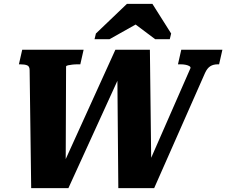

<svg xmlns="http://www.w3.org/2000/svg" viewBox="-20 -965 1161 985"><path d="M94 -710H409L392 -635H378Q364 -635 351 -633.5Q338 -632 329 -630Q320 -628 319 -624L317 -115L304 -120L572 -710H749L756 -119L737 -113L957 -615Q959 -621 952 -625.5Q945 -630 933 -632.5Q921 -635 907 -635H893L910 -710H1121L1104 -635H1097Q1074 -635 1058.5 -625Q1043 -615 1032 -591L771 0H587L582 -589L599 -587L331 0H140L132 -605Q132 -625 119 -630Q106 -635 84 -635H77ZM762 -945H631L472 -793L465 -764H542L722 -865L640 -866L776 -764H851L858 -793Z"/></svg>

Font: Roboto Serif 20pt
Style: Bold Italic
Weight: 700
Italic angle: -10°
Version: Version 1.007